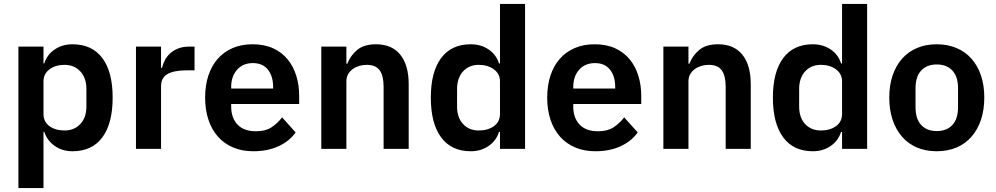

<svg xmlns="http://www.w3.org/2000/svg" viewBox="-20 -760 5083 980"><path d="M74 -522H202V-436H206Q220 -481 259 -507.5Q298 -534 350 -534Q450 -534 502.5 -463.5Q555 -393 555 -262Q555 -130 502.5 -59Q450 12 350 12Q298 12 259.5 -15Q221 -42 206 -87H202V200H74ZM309 -94Q359 -94 390 -127Q421 -160 421 -216V-306Q421 -362 390 -395.5Q359 -429 309 -429Q263 -429 232.5 -406Q202 -383 202 -345V-179Q202 -138 232.5 -116Q263 -94 309 -94Z M674 0V-522H802V-414H807Q812 -435 822.5 -454.5Q833 -474 850 -489Q867 -504 890.5 -513Q914 -522 945 -522H973V-401H933Q868 -401 835 -382Q802 -363 802 -320V0Z M1273 12Q1215 12 1169.5 -7.5Q1124 -27 1092.5 -62.5Q1061 -98 1044 -148.5Q1027 -199 1027 -262Q1027 -324 1043.5 -374Q1060 -424 1091 -459.5Q1122 -495 1167 -514.5Q1212 -534 1269 -534Q1330 -534 1375 -513Q1420 -492 1449 -456Q1478 -420 1492.5 -372.5Q1507 -325 1507 -271V-229H1160V-216Q1160 -159 1192 -124.5Q1224 -90 1287 -90Q1335 -90 1365.5 -110Q1396 -130 1420 -161L1489 -84Q1457 -39 1401.5 -13.5Q1346 12 1273 12ZM1271 -438Q1220 -438 1190 -404Q1160 -370 1160 -316V-308H1374V-317Q1374 -371 1347.5 -404.5Q1321 -438 1271 -438Z M1620 0V-522H1748V-435H1753Q1769 -477 1803.5 -505.5Q1838 -534 1899 -534Q1980 -534 2023 -481Q2066 -428 2066 -330V0H1938V-317Q1938 -373 1918 -401Q1898 -429 1852 -429Q1832 -429 1813.5 -423.5Q1795 -418 1780.5 -407.5Q1766 -397 1757 -381.5Q1748 -366 1748 -345V0Z M2532 -87H2527Q2513 -42 2474 -15Q2435 12 2383 12Q2284 12 2231.5 -59Q2179 -130 2179 -262Q2179 -393 2231.5 -463.5Q2284 -534 2383 -534Q2435 -534 2474 -507.5Q2513 -481 2527 -436H2532V-740H2660V0H2532ZM2424 -94Q2470 -94 2501 -116Q2532 -138 2532 -179V-345Q2532 -383 2501 -406Q2470 -429 2424 -429Q2374 -429 2343.5 -395.5Q2313 -362 2313 -306V-216Q2313 -160 2343.5 -127Q2374 -94 2424 -94Z M3019 12Q2961 12 2915.5 -7.5Q2870 -27 2838.5 -62.5Q2807 -98 2790 -148.5Q2773 -199 2773 -262Q2773 -324 2789.5 -374Q2806 -424 2837 -459.5Q2868 -495 2913 -514.5Q2958 -534 3015 -534Q3076 -534 3121 -513Q3166 -492 3195 -456Q3224 -420 3238.5 -372.5Q3253 -325 3253 -271V-229H2906V-216Q2906 -159 2938 -124.5Q2970 -90 3033 -90Q3081 -90 3111.5 -110Q3142 -130 3166 -161L3235 -84Q3203 -39 3147.5 -13.5Q3092 12 3019 12ZM3017 -438Q2966 -438 2936 -404Q2906 -370 2906 -316V-308H3120V-317Q3120 -371 3093.5 -404.5Q3067 -438 3017 -438Z M3366 0V-522H3494V-435H3499Q3515 -477 3549.5 -505.5Q3584 -534 3645 -534Q3726 -534 3769 -481Q3812 -428 3812 -330V0H3684V-317Q3684 -373 3664 -401Q3644 -429 3598 -429Q3578 -429 3559.5 -423.5Q3541 -418 3526.5 -407.5Q3512 -397 3503 -381.5Q3494 -366 3494 -345V0Z M4278 -87H4273Q4259 -42 4220 -15Q4181 12 4129 12Q4030 12 3977.5 -59Q3925 -130 3925 -262Q3925 -393 3977.5 -463.5Q4030 -534 4129 -534Q4181 -534 4220 -507.5Q4259 -481 4273 -436H4278V-740H4406V0H4278ZM4170 -94Q4216 -94 4247 -116Q4278 -138 4278 -179V-345Q4278 -383 4247 -406Q4216 -429 4170 -429Q4120 -429 4089.5 -395.5Q4059 -362 4059 -306V-216Q4059 -160 4089.5 -127Q4120 -94 4170 -94Z M4761 12Q4705 12 4660.5 -7Q4616 -26 4584.5 -62Q4553 -98 4536 -148.5Q4519 -199 4519 -262Q4519 -325 4536 -375Q4553 -425 4584.5 -460.5Q4616 -496 4660.5 -515Q4705 -534 4761 -534Q4817 -534 4862 -515Q4907 -496 4938.5 -460.5Q4970 -425 4987 -375Q5004 -325 5004 -262Q5004 -199 4987 -148.5Q4970 -98 4938.5 -62Q4907 -26 4862 -7Q4817 12 4761 12ZM4761 -91Q4812 -91 4841 -122Q4870 -153 4870 -213V-310Q4870 -369 4841 -400Q4812 -431 4761 -431Q4711 -431 4682 -400Q4653 -369 4653 -310V-213Q4653 -153 4682 -122Q4711 -91 4761 -91Z"/></svg>

Font: IBM Plex Sans KR SmBld
Style: Regular
Weight: 600
Designer: Mike Abbink; Paul van der Laan; Pieter van Rosmalen; Wujin Sim; Chorong Kim; Dohee Lee;
Foundry: Sandoll Inc.
Version: Version 1.002